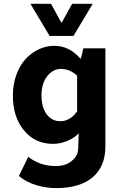

<svg xmlns="http://www.w3.org/2000/svg" viewBox="-20 -761 640 998"><path d="M237.8 -574.2 138.2 -741.2H245.1L297.9 -645H301.8L355 -741.2H461.9L361.8 -574.2ZM270 216.8Q222.2 216.8 170.2 201.9Q118.2 187 78.1 153.8L127 54.2Q187.5 102.1 270 102.1Q321.8 102.1 353.5 75Q385.3 47.9 386.2 15.1L389.2 -67.9Q364.7 -42.5 328.1 -27.8Q291.5 -13.2 255.9 -13.2Q162.6 -13.2 104.7 -83Q46.9 -152.8 46.9 -264.2Q46.9 -321.3 64.5 -370.6Q82 -419.9 111.8 -452.9Q141.6 -485.8 180.7 -504.4Q219.7 -522.9 262.2 -522.9Q339.8 -522.9 397 -457H400.9L413.1 -509.8H527.8V0Q527.8 104 461.7 160.4Q395.5 216.8 270 216.8ZM293.9 -130.9Q343.8 -130.9 380.9 -182.1V-367.2Q343.8 -402.8 295.9 -402.8Q255.9 -402.8 225.8 -365.5Q195.8 -328.1 195.8 -266.1Q195.8 -202.6 222.7 -166.7Q249.5 -130.9 293.9 -130.9Z"/></svg>

Font: Office Code Pro Bold
Style: Regular
Weight: 700
Designer: Nathan Rutzky & Paul D. Hunt
Foundry: Adobe Systems Incorporated
Version: Version 1.004;PS 001.004;hotconv 1.0.70;makeotf.lib2.5.58329